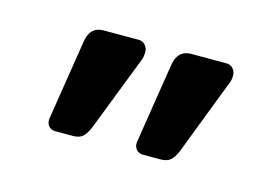

<svg xmlns="http://www.w3.org/2000/svg" viewBox="-43 -672 469 332"><g transform="rotate(15 192.0 -506.0)"><path d="M58.1 -432.1 80.1 -571.8Q84 -600.6 107.9 -601.1H171.9Q178.7 -601.1 183.3 -595.9Q188 -590.8 188 -584Q188 -574.2 185.1 -567.9L132.8 -433.1Q127.9 -421.9 122.1 -416.5Q116.2 -411.1 104 -411.1H73.2Q64.9 -411.1 60.5 -417Q56.2 -422.9 58.1 -432.1ZM214.8 -432.1 236.8 -571.8Q240.7 -600.6 265.1 -601.1H329.1Q335.9 -601.1 340.6 -595.9Q345.2 -590.8 345.2 -584Q345.2 -574.2 341.8 -567.9L290 -433.1Q285.2 -421.9 279.1 -416.5Q272.9 -411.1 261.2 -411.1H230Q222.2 -411.1 217.5 -417Q212.9 -422.9 214.8 -432.1Z"/></g></svg>

Font: Rubik AZ
Style: Regular
Weight: 400
Designer: Hubert and Fischer
Foundry: Hubert & Fischer
Version: Version 2.000